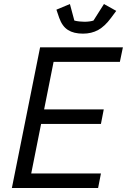

<svg xmlns="http://www.w3.org/2000/svg" viewBox="-20 -933 630 953"><path d="M467 0H39L179 -698H590L575 -626H246L199 -390H495L481 -318H184L135 -72H481ZM392 -766Q346 -766 317.5 -784Q289 -802 274 -844L260 -885L327 -913L349 -831Q360 -828 374 -826.5Q388 -825 399 -825Q411 -825 423 -826.5Q435 -828 444 -831L496 -913L557 -879L531 -844Q500 -802 467 -784Q434 -766 392 -766Z"/></svg>

Font: IBM Plex Sans
Style: Italic
Weight: 400
Italic angle: -11.31°
Designer: Mike Abbink, Paul van der Laan, Pieter van Rosmalen
Foundry: Bold Monday
Version: Version 3.201